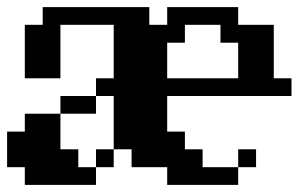

<svg xmlns="http://www.w3.org/2000/svg" viewBox="-20 -520 840 540"><path d="M799.8 -250H450.2V-149.9H500V-100.1H549.8V-49.8H649.9V0H450.2V-49.8H350.1V-100.1H299.8V-49.8H250V-100.1H299.8V-250H250V-200.2H149.9V-100.1H200.2V-49.8H250V0H49.8V-49.8H0V-149.9H49.8V-200.2H149.9V-250H250V-299.8H299.8V-450.2H149.9V-299.8H49.8V-450.2H100.1V-500H399.9V-450.2H450.2V-500H649.9V-450.2H750V-299.8H799.8ZM450.2 -299.8H649.9V-399.9H600.1V-450.2H500V-399.9H450.2ZM700.2 -49.8H649.9V-100.1H700.2Z"/></svg>

Font: Redaction 50
Style: Bold
Weight: 700
Designer: Jeremy Mickel / Forest Young
Foundry: MCKL
Version: Version 2.001;hotconv 1.0.113;makeotfexe 2.5.65598 DEVELOPME